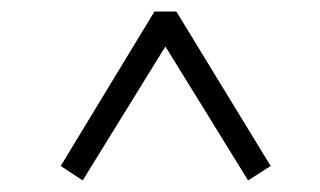

<svg xmlns="http://www.w3.org/2000/svg" viewBox="-20 -520 553 332"><path d="M85 -233 247 -500H285L448 -233L409 -208L251 -464H281L123 -208Z"/></svg>

Font: Source Serif 4 48pt SemiBold
Style: Italic
Weight: 600
Italic angle: -12°
Designer: Frank Grießhammer
Foundry: Adobe Systems Incorporated
Version: Version 4.004;hotconv 1.0.116;makeotfexe 2.5.65601